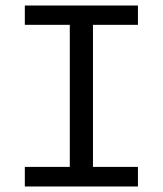

<svg xmlns="http://www.w3.org/2000/svg" viewBox="-20 -676 590 696"><path d="M70 -71V0H480V-71H317V-586H480V-656H70V-586H233V-71Z"/></svg>

Font: Codetta
Style: Regular
Weight: 400
Italic angle: -11°
Designer: Ulrich Proeller
Foundry: PROSA GmbH
Version: Version 2.00;September 29, 2018;FontCreator 11.5.0.2427 64-b